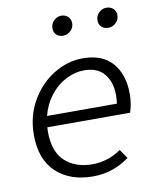

<svg xmlns="http://www.w3.org/2000/svg" viewBox="-86 -827 737 907"><g transform="rotate(-10 282.5 -374.0)"><path d="M45 -228Q45 -318 86.5 -390.5Q128 -463 195 -504Q262 -545 335 -545Q429 -545 477 -489.5Q525 -434 525 -340Q525 -295 511 -253H114Q113 -245 113 -232Q113 -136 163 -90Q213 -44 294 -44Q368 -44 432 -88L462 -45Q428 -19 383.5 -3Q339 13 287 13Q177 13 111 -49Q45 -111 45 -228ZM457 -306Q460 -327 460 -347Q460 -410 427.5 -449Q395 -488 331 -488Q287 -488 244 -466Q201 -444 168.5 -402.5Q136 -361 122 -306ZM219 -709Q219 -731 234.5 -746Q250 -761 270 -761Q289 -761 302 -749Q315 -737 315 -717Q315 -696 299.5 -681Q284 -666 263 -666Q244 -666 231.5 -677.5Q219 -689 219 -709ZM435 -709Q435 -731 450.5 -746Q466 -761 486 -761Q506 -761 519 -749Q532 -737 532 -717Q532 -696 516.5 -681Q501 -666 480 -666Q460 -666 447.5 -677.5Q435 -689 435 -709Z"/></g></svg>

Font: Nebula Sans Book
Style: Regular
Weight: 400
Italic angle: -9°
Designer: Paul D. Hunt for Adobe (as Source Sans)
Foundry: Nebula Entertainment & Broadcasting LLC
Version: Version 1.010